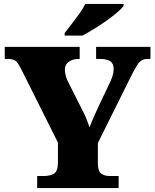

<svg xmlns="http://www.w3.org/2000/svg" viewBox="-20 -951 783 971"><path d="M168 0V-61H203Q235 -61 254 -73.5Q273 -86 273 -128V-230L88 -600Q73 -630 61 -641.5Q49 -653 17 -653H4V-714H383V-653H379Q347 -653 327.5 -638.5Q308 -624 308 -598Q308 -587 311.5 -572Q315 -557 322 -542L396 -395Q410 -368 417.5 -349Q425 -330 433 -307Q443 -334 456.5 -364.5Q470 -395 485 -427L539 -540Q550 -566 552.5 -580.5Q555 -595 555 -600Q555 -629 538 -641Q521 -653 485 -653H466V-714H741V-653H729Q710 -653 698 -646.5Q686 -640 675 -623.5Q664 -607 648 -576L475 -228V-126Q475 -85 492 -73Q509 -61 532 -61H580V0ZM307 -784Q322 -803 342 -829Q362 -855 381.5 -882Q401 -909 411 -931H605V-921Q596 -908 572.5 -888Q549 -868 518 -846Q487 -824 455 -804.5Q423 -785 397 -771H307Z"/></svg>

Font: Noto Serif Myanmar Black
Style: Regular
Weight: 900
Designer: Ben Mitchell and the Monotype Design Team
Foundry: Monotype Imaging Inc.
Version: Version 2.106; ttfautohint (v1.8.4.7-5d5b)